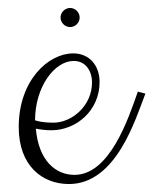

<svg xmlns="http://www.w3.org/2000/svg" viewBox="-20 -469 385 482"><path d="M153 -7C272 -7 320 -170 345 -234L326 -239C302 -170 255 -30 167 -30C120 -30 77 -65 70 -146C80 -144 94 -142 109 -142C171 -142 230 -191 230 -263C230 -305 204 -335 164 -335C101 -335 27 -267 27 -150C27 -53 86 -7 153 -7ZM165 -316C195 -316 211 -291 211 -262C211 -203 160 -161 114 -161C92 -161 76 -164 68 -167C68 -251 117 -316 165 -316ZM132 -425C132 -412 143 -401 156 -401C169 -401 180 -412 180 -425C180 -438 169 -449 156 -449C143 -449 132 -438 132 -425Z"/></svg>

Font: Clicker Script
Style: Regular
Weight: 400
Designer: Astigmatic (AOETI)
Foundry: Astigmatic (AOETI)
Version: Version 1.000